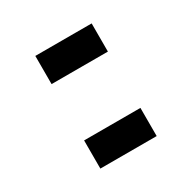

<svg xmlns="http://www.w3.org/2000/svg" viewBox="-119 -744 738 738"><g transform="rotate(-30 250.0 -375.0)"><path d="M125 -625H375V-500H125ZM125 -250H375V-125H125Z"/></g></svg>

Font: Dogica Pixel
Style: Bold
Weight: 700
Designer: Roberto Mocci
Version: Version 001.000